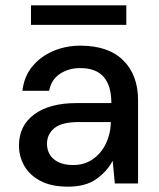

<svg xmlns="http://www.w3.org/2000/svg" viewBox="-20 -687 597 719"><path d="M235 12Q172 12 131.5 -9.5Q91 -31 71 -66Q51 -101 51 -142Q51 -216 108 -258.5Q165 -301 267 -301H397Q397 -432 281 -432Q237 -432 204.5 -410.5Q172 -389 164 -347H64Q70 -400 100.5 -437.5Q131 -475 178.5 -495.5Q226 -516 281 -516Q386 -516 441.5 -461Q497 -406 497 -312V0H410L402 -85Q380 -44 340 -16Q300 12 235 12ZM254 -69Q297 -69 328.5 -91.5Q360 -114 377 -150Q394 -186 395 -227V-230H276Q211 -230 183.5 -207Q156 -184 156 -149Q156 -112 182 -90.5Q208 -69 254 -69ZM96 -594V-667H453V-594Z"/></svg>

Font: DM Sans Medium
Style: Regular
Weight: 500
Designer: Colophon Foundry, Jonny Pinhorn
Foundry: Colophon Foundry
Version: Version 4.004; ttfautohint (v1.8.4.7-5d5b)